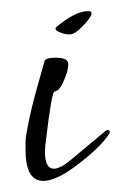

<svg xmlns="http://www.w3.org/2000/svg" viewBox="-20 -327 218 346"><path d="M105 -265Q97 -265 88.5 -268.5Q80 -272 80 -275Q80 -277 81 -278Q116 -307 139 -307Q145 -307 145 -303Q145 -297 132 -283Q119 -269 111 -266Q110 -266 108.5 -265.5Q107 -265 105 -265ZM58 -1Q26 -1 26 -57V-69Q26 -75 27 -82Q29 -95 33 -114Q37 -133 44 -159L60 -216Q61 -223 80 -223Q103 -223 103 -212Q103 -199 96 -184Q88 -163 78 -162Q73 -160 63 -76Q61 -62 61 -54Q61 -23 77 -23Q89 -23 109 -40L170 -91Q174 -94 176 -92Q179 -91 177 -86Q160 -60 114 -26Q80 -1 58 -1Z"/></svg>

Font: Lovers Quarrel
Style: Regular
Weight: 400
Designer: Robert E. Leuschke
Foundry: Robert E. Leuschke
Version: Version 1.010; ttfautohint (v1.8.3)